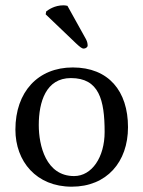

<svg xmlns="http://www.w3.org/2000/svg" viewBox="-20 -693 540 723"><path d="M38 -205C38 -85 117 10 250 10C382 10 462 -83 462 -214C462 -350 389 -439 254 -439C123 -439 38 -347 38 -205ZM247 -399C353 -399 374 -317 374 -196C374 -101 326 -30 259 -30C153 -30 126 -145 126 -222C126 -309 153 -399 247 -399ZM234 -671C230 -672 224 -673 219 -673C185 -673 162 -656 154 -650L152 -639L266 -530C282 -515 289 -510 295 -510C303 -510 310 -516 310 -521C310 -528 309 -535 304 -545Z"/></svg>

Font: Libertinus Sans
Style: Regular
Weight: 400
Designer: Philipp H. Poll, Khaled Hosny
Foundry: Caleb Maclennan
Version: Version 7.050;RELEASE